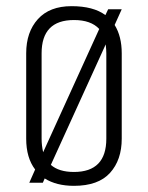

<svg xmlns="http://www.w3.org/2000/svg" viewBox="-20 -593 480 623"><path d="M375 -420V-143Q375 -74 337 -32Q299 10 220 10Q163 10 125 -14L119 0H75L94 -43Q65 -81 65 -143V-420Q65 -489 103 -531Q141 -573 212 -573Q283 -573 322 -544L331 -563H375L352 -512Q375 -475 375 -420ZM115 -420V-143Q115 -121 120 -99L302 -499Q275 -528 220 -528Q115 -528 115 -420ZM325 -143V-420Q325 -431 323 -449L145 -58Q171 -35 220 -35Q325 -35 325 -143Z"/></svg>

Font: Khand Light
Style: Regular
Weight: 300
Designer: Devanagari: Sanchit Sawaria, Jyotish Sonowal; Latin: Satya Rajpurohit
Foundry: Indian Type Foundry
Version: Version 1.101;PS 1.0;hotconv 1.0.78;makeotf.lib2.5.61930; tt